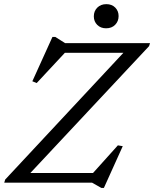

<svg xmlns="http://www.w3.org/2000/svg" viewBox="-34 -881 743 926"><path d="M689.5 -673 685 -658.5 101.5 -35 99 -46.5H414.5L534.5 -180L558 -176L467 25.5H455L410 0H-13.5L-9 -15L572 -638L574.5 -626.5H279L143 -480.5L122 -489L219 -703H232.5L280 -673ZM477.5 -744.5Q451.5 -744.5 435 -761Q418.5 -777.5 418.5 -802Q418.5 -827.5 435.2 -844.2Q452 -861 479 -861Q505.5 -861 521.8 -844.5Q538 -828 538 -803.5Q538 -778.5 521.5 -761.5Q505 -744.5 477.5 -744.5Z"/></svg>

Font: Newsreader 17pt
Style: Italic
Weight: 400
Italic angle: -17°
Version: Version 1.003